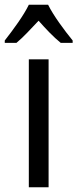

<svg xmlns="http://www.w3.org/2000/svg" viewBox="-50 -786 325 806"><path d="M152 -766H71C50 -722 6 -662 -30 -616V-606H19C47 -629 79 -664 112 -699C143 -664 174 -631 205 -606H255V-616C220 -659 174 -721 152 -766ZM154 0V-537H71V0Z"/></svg>

Font: Noto Sans Lao UI Cond
Style: Regular
Weight: 400
Width: 3
Designer: Monotype Design Team
Foundry: Monotype Imaging Inc.
Version: Version 2.000